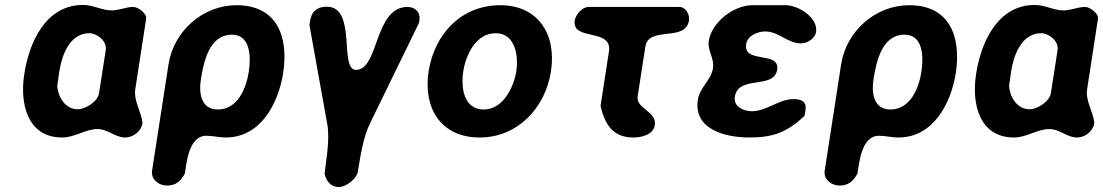

<svg xmlns="http://www.w3.org/2000/svg" viewBox="-20 -548 4452 775"><path d="M78 -249C59 -129 91 7 231 7C282 7 325 -27 374 -27C416 -27 444 7 486 7C517 7 550 -18 555 -50V-53C551 -96 519 -141 526 -187L570 -473C573 -493 538 -520 518 -520C489 -520 460 -506 432 -506C390 -506 357 -528 315 -528C163 -528 97 -374 78 -249ZM211 -200C212 -208 218 -248 219 -257C228 -318 258 -414 341 -414C372 -414 412 -382 407 -347L380 -173C375 -138 325 -107 294 -107C243 -107 215 -156 211 -200Z M935 -527C800 -527 681 -424 660 -287L594 140C588 176 621 201 653 201C689 201 708 185 726 153C733 112 741 0 813 0C840 0 863 7 891 7C1034 7 1104 -133 1123 -253C1146 -403 1096 -527 935 -527ZM791 -229C802 -297 824 -408 916 -408C993 -408 993 -316 984 -257C974 -193 940 -106 859 -106C791 -106 782 -173 791 -229Z M1290 153C1297 182 1314 207 1348 207C1376 207 1419 174 1424 147C1435 85 1444 9 1475 -53L1670 -453C1671 -454 1673 -463 1673 -466C1678 -498 1656 -520 1625 -520C1490 -520 1510 -266 1417 -266C1347 -266 1422 -521 1299 -521C1261 -521 1238 -503 1232 -465L1229 -447L1301 -47C1312 14 1297 94 1290 153Z M1710 -260C1687 -110 1761 7 1916 7C2069 7 2181 -112 2204 -260C2227 -410 2152 -527 1999 -527C1843 -527 1734 -412 1710 -260ZM1850 -260C1860 -325 1900 -414 1981 -414C2059 -414 2074 -324 2064 -260C2054 -197 2011 -106 1933 -106C1851 -106 1840 -195 1850 -260Z M2404 -120C2422 -47 2452 7 2537 7C2567 7 2617 -3 2623 -43C2632 -100 2546 -108 2554 -160L2585 -360C2598 -445 2747 -377 2761 -465C2765 -488 2749 -520 2722 -520H2356C2330 -520 2304 -489 2300 -466C2287 -380 2453 -437 2438 -340Z M2797 -146C2778 -25 2909 7 3004 7C3096 7 3154 -11 3227 -80C3228 -83 3231 -97 3231 -100C3237 -137 3218 -148 3182 -148C3124 -148 3074 -99 3015 -99C2982 -99 2940 -117 2946 -157C2960 -247 3104 -185 3117 -267C3129 -344 2979 -289 2992 -370C2997 -405 3039 -421 3069 -421C3124 -421 3158 -373 3213 -373C3238 -373 3270 -392 3274 -419C3283 -477 3202 -527 3151 -527H3017C2942 -527 2853 -459 2841 -383C2835 -342 2864 -314 2858 -273C2851 -225 2805 -196 2797 -146Z M3650 -527C3515 -527 3396 -424 3375 -287L3309 140C3303 176 3336 201 3368 201C3404 201 3423 185 3441 153C3448 112 3456 0 3528 0C3555 0 3578 7 3606 7C3749 7 3819 -133 3838 -253C3861 -403 3811 -527 3650 -527ZM3506 -229C3517 -297 3539 -408 3631 -408C3708 -408 3708 -316 3699 -257C3689 -193 3655 -106 3574 -106C3506 -106 3497 -173 3506 -229Z M3920 -249C3901 -129 3933 7 4073 7C4124 7 4167 -27 4216 -27C4258 -27 4286 7 4328 7C4359 7 4392 -18 4397 -50V-53C4393 -96 4361 -141 4368 -187L4412 -473C4415 -493 4380 -520 4360 -520C4331 -520 4302 -506 4274 -506C4232 -506 4199 -528 4157 -528C4005 -528 3939 -374 3920 -249ZM4053 -200C4054 -208 4060 -248 4061 -257C4070 -318 4100 -414 4183 -414C4214 -414 4254 -382 4249 -347L4222 -173C4217 -138 4167 -107 4136 -107C4085 -107 4057 -156 4053 -200Z"/></svg>

Font: Asimov Print
Style: Regular
Weight: 500
Designer: Google
Version: Version 2.000980: 2014